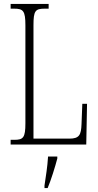

<svg xmlns="http://www.w3.org/2000/svg" viewBox="-20 -734 499 975"><path d="M34 0H418L422 -207H398L394 -104C392 -49 383 -30 332 -30H150V-606C150 -679 159 -690 207 -690H227V-714H34V-690H52C98 -690 109 -679 109 -605V-108C109 -35 98 -24 53 -24H34ZM206 208V221H222C239 181 260 113 271 71V61H224C221 113 213 160 206 208Z"/></svg>

Font: Noto Serif Lao ExtraCondensed ExtraLight
Style: Regular
Weight: 200
Width: 2
Designer: Monotype Design Team
Foundry: Monotype Imaging Inc.
Version: Version 2.003